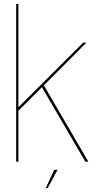

<svg xmlns="http://www.w3.org/2000/svg" viewBox="-20 -805 502 956"><path d="M186.5 -374.5 405 0H420L195.5 -385ZM60.5 0H71.5V-253.5L190.5 -372.5L194.5 -376L410.5 -593H394.5L71.5 -271V-785H60.5ZM208 131.5H217.5L266.5 40.5H250Z"/></svg>

Font: Anybody Thin
Style: Regular
Weight: 100
Designer: Tyler Finck
Foundry: Etcetera Type Company
Version: Version 1.114;gftools[0.9.25]